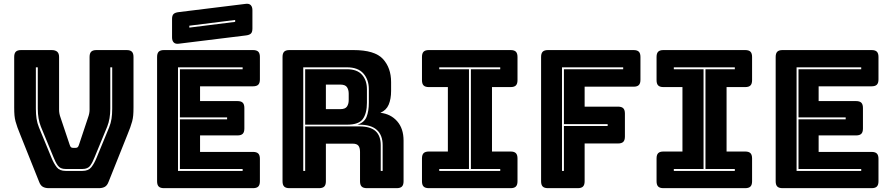

<svg xmlns="http://www.w3.org/2000/svg" viewBox="-20 -981 4649 1001"><path d="M495 0H235Q216 0 203.5 -7Q191 -14 184 -33L86 -278Q77 -300 71 -316.5Q65 -333 61 -348Q57 -363 55.5 -379.5Q54 -396 54 -420V-684Q54 -703 62.5 -711.5Q71 -720 90 -720H249Q268 -720 278 -711.5Q288 -703 288 -684V-408Q288 -398 290 -388Q292 -378 296 -367L343 -227Q346 -217 350 -213.5Q354 -210 362 -210H373Q381 -210 385 -213.5Q389 -217 392 -227L439 -368Q443 -379 445 -389Q447 -399 447 -409V-684Q447 -703 455.5 -711.5Q464 -720 483 -720H640Q659 -720 667.5 -711.5Q676 -703 676 -684V-420Q676 -396 674.5 -379.5Q673 -363 669 -348Q665 -333 659 -316.5Q653 -300 644 -278L546 -33Q539 -14 526.5 -7Q514 0 495 0ZM167 -630V-414Q167 -386 170.5 -362.5Q174 -339 183 -317L249 -157Q261 -128 276 -109Q291 -90 322 -90H410Q441 -90 456 -109Q471 -128 483 -157L549 -317Q558 -339 561.5 -362.5Q565 -386 565 -414V-630H555V-414Q555 -388 551 -364.5Q547 -341 539 -321L473 -161Q463 -135 450.5 -117.5Q438 -100 410 -100H322Q294 -100 281.5 -117.5Q269 -135 259 -161L193 -321Q185 -341 181 -364.5Q177 -388 177 -414V-630Z M1299 0H835Q816 0 807.5 -8.5Q799 -17 799 -36V-684Q799 -703 807.5 -711.5Q816 -720 835 -720H1299Q1318 -720 1326.5 -711.5Q1335 -703 1335 -684V-567Q1335 -548 1326.5 -539.5Q1318 -531 1299 -531H1023V-454H1218Q1237 -454 1245.5 -445.5Q1254 -437 1254 -418V-311Q1254 -292 1245.5 -283.5Q1237 -275 1218 -275H1023V-189H1299Q1318 -189 1326.5 -180.5Q1335 -172 1335 -153V-36Q1335 -17 1326.5 -8.5Q1318 0 1299 0ZM1245 -100H918V-359H1164V-369H918V-620H1245V-630H908V-90H1245ZM1260 -796 911 -753Q894 -751 885.5 -760Q877 -769 877 -786V-882Q877 -901 885.5 -908.5Q894 -916 913 -918L1262 -961Q1279 -963 1287.5 -954Q1296 -945 1296 -928V-832Q1296 -813 1287.5 -805.5Q1279 -798 1260 -796ZM967 -847V-837L1206 -867V-877Z M1789 -620Q1842 -620 1867.5 -591Q1893 -562 1893 -516V-446Q1893 -391 1872 -361Q1851 -331 1789 -331H1571V-620ZM1679 -540V-412H1754Q1780 -412 1789 -425.5Q1798 -439 1798 -459V-493Q1798 -513 1789 -526.5Q1780 -540 1754 -540ZM1571 -90V-322H1854Q1911 -322 1938 -297.5Q1965 -273 1965 -224V-90H1975V-224Q1975 -276 1945 -303.5Q1915 -331 1854 -331H1843Q1879 -342 1891 -371.5Q1903 -401 1903 -447V-516Q1903 -565 1875 -597.5Q1847 -630 1789 -630H1561V-90ZM1643 0H1489Q1470 0 1461.5 -8.5Q1453 -17 1453 -36V-684Q1453 -703 1461.5 -711.5Q1470 -720 1489 -720H1822Q1934 -720 1976.5 -673.5Q2019 -627 2019 -553V-507Q2019 -465 2006.5 -435.5Q1994 -406 1963 -393Q2017 -387 2050.5 -349Q2084 -311 2084 -248V-36Q2084 -17 2075.5 -8.5Q2067 0 2048 0H1893Q1874 0 1865.5 -8.5Q1857 -17 1857 -36V-189Q1857 -211 1848.5 -221.5Q1840 -232 1819 -232H1679V-36Q1679 -17 1670.5 -8.5Q1662 0 1643 0Z M2216 0Q2197 0 2188.5 -8.5Q2180 -17 2180 -36V-155Q2180 -174 2188.5 -182.5Q2197 -191 2216 -191H2315V-527H2216Q2197 -527 2188.5 -535.5Q2180 -544 2180 -563V-684Q2180 -703 2188.5 -711.5Q2197 -720 2216 -720H2642Q2661 -720 2669.5 -711.5Q2678 -703 2678 -684V-563Q2678 -544 2669.5 -535.5Q2661 -527 2642 -527H2545V-191H2642Q2661 -191 2669.5 -182.5Q2678 -174 2678 -155V-36Q2678 -17 2669.5 -8.5Q2661 0 2642 0ZM2588 -90V-100H2435V-620H2588V-630H2270V-620H2425V-100H2270V-90Z M2992 0H2837Q2818 0 2809.5 -8.5Q2801 -17 2801 -36V-684Q2801 -703 2809.5 -711.5Q2818 -720 2837 -720H3283Q3302 -720 3310.5 -711.5Q3319 -703 3319 -684V-565Q3319 -546 3310.5 -537.5Q3302 -529 3283 -529H3028V-425H3202Q3221 -425 3229.5 -416.5Q3238 -408 3238 -389V-269Q3238 -250 3229.5 -241.5Q3221 -233 3202 -233H3028V-36Q3028 -17 3019.5 -8.5Q3011 0 2992 0ZM2910 -90H2920V-324H3148V-334H2920V-620H3229V-630H2910Z M3439 0Q3420 0 3411.5 -8.5Q3403 -17 3403 -36V-155Q3403 -174 3411.5 -182.5Q3420 -191 3439 -191H3538V-527H3439Q3420 -527 3411.5 -535.5Q3403 -544 3403 -563V-684Q3403 -703 3411.5 -711.5Q3420 -720 3439 -720H3865Q3884 -720 3892.5 -711.5Q3901 -703 3901 -684V-563Q3901 -544 3892.5 -535.5Q3884 -527 3865 -527H3768V-191H3865Q3884 -191 3892.5 -182.5Q3901 -174 3901 -155V-36Q3901 -17 3892.5 -8.5Q3884 0 3865 0ZM3811 -90V-100H3658V-620H3811V-630H3493V-620H3648V-100H3493V-90Z M4524 0H4060Q4041 0 4032.5 -8.5Q4024 -17 4024 -36V-684Q4024 -703 4032.5 -711.5Q4041 -720 4060 -720H4524Q4543 -720 4551.5 -711.5Q4560 -703 4560 -684V-567Q4560 -548 4551.5 -539.5Q4543 -531 4524 -531H4248V-454H4443Q4462 -454 4470.5 -445.5Q4479 -437 4479 -418V-311Q4479 -292 4470.5 -283.5Q4462 -275 4443 -275H4248V-189H4524Q4543 -189 4551.5 -180.5Q4560 -172 4560 -153V-36Q4560 -17 4551.5 -8.5Q4543 0 4524 0ZM4470 -100H4143V-359H4389V-369H4143V-620H4470V-630H4133V-90H4470Z"/></svg>

Font: Bungee Inline
Style: Regular
Weight: 400
Version: Version 1.000;PS 1.0;hotconv 1.0.72;makeotf.lib2.5.5900